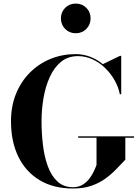

<svg xmlns="http://www.w3.org/2000/svg" viewBox="-20 -1070 800 1100"><path d="M428 -289H748V-281H698V-155Q673.5 -129.5 646.2 -101Q619 -72.5 584.5 -47.2Q550 -22 504.5 -6Q459 10 398 10Q286.5 10 207 -37.8Q127.5 -85.5 85.2 -172Q43 -258.5 43 -375Q43 -462.5 72 -533.2Q101 -604 152 -654.8Q203 -705.5 270 -732.8Q337 -760 413 -760Q456.5 -760 496.5 -744.8Q536.5 -729.5 569 -702.5L667.5 -750H674.5V-530H666.5Q659 -570 637.2 -609Q615.5 -648 583.2 -679.5Q551 -711 510.8 -729.8Q470.5 -748.5 426 -748.5Q370 -748.5 330.2 -716.2Q290.5 -684 265.8 -630Q241 -576 229.5 -509.8Q218 -443.5 218 -375Q218 -307 226 -239.8Q234 -172.5 253.8 -118Q273.5 -63.5 308.8 -30.5Q344 2.5 398 2.5Q429.5 2.5 452.5 -11.2Q475.5 -25 491.2 -45.5Q507 -66 517.2 -87.8Q527.5 -109.5 533 -125V-281H428ZM413.5 -879.5Q378 -879.5 353.5 -904.2Q329 -929 329 -964.5Q329 -1001 353.5 -1025.2Q378 -1049.5 413.5 -1049.5Q450 -1049.5 474.5 -1025.2Q499 -1001 499 -964.5Q499 -929 474.5 -904.2Q450 -879.5 413.5 -879.5Z"/></svg>

Font: Bodoni Moda 28pt
Style: Bold
Weight: 700
Designer: Owen Earl
Foundry: indestructible type
Version: Version 2.005